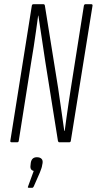

<svg xmlns="http://www.w3.org/2000/svg" viewBox="-20 -675 459 911"><path d="M35 0Q28 0 29 -7L131 -648Q132 -655 139 -655H186Q192 -655 193 -648L256 -256Q263 -208 270.5 -155.5Q278 -103 285 -54H287Q291 -86 296 -120.5Q301 -155 306 -189.5Q311 -224 316 -255L378 -648Q380 -655 385 -655H413Q420 -655 419 -648L316 -7Q315 0 309 0H261Q257 0 255 -6L195 -382Q187 -435 178.5 -492Q170 -549 162 -601H161Q156 -566 151 -528.5Q146 -491 140 -453.5Q134 -416 128 -380L69 -7Q68 0 62 0ZM117 216Q110 216 113 210L140 136Q131 134 127 127.5Q123 121 125 108L126 98Q130 71 155 71Q169 71 176.5 78Q184 85 182 99L180 109Q179 117 176 125Q173 133 169 144L140 210Q137 216 133 216Z"/></svg>

Font: Sofia Sans Extra Condensed Light
Style: Italic
Weight: 300
Italic angle: -9°
Version: Version 4.100